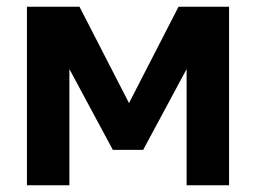

<svg xmlns="http://www.w3.org/2000/svg" viewBox="-20 -550 760 570"><path d="M60 -530H216L363 -244L510 -530H660V0H534V-345L405 -105H315L186 -345V0H60Z"/></svg>

Font: Golos Text DemiBold
Style: Regular
Weight: 600
Designer: A.Korolkova, Vitaly Kuzmin
Foundry: ParaType Ltd
Version: Version 2.002